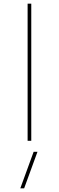

<svg xmlns="http://www.w3.org/2000/svg" viewBox="-20 -770 321 1050"><path d="M131 0V-750H151V0ZM91 260 164 60H185L112 260Z"/></svg>

Font: Mplus 1p Thin
Style: Regular
Weight: 250
Version: Version 1.061